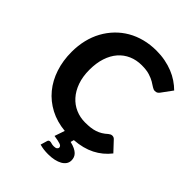

<svg xmlns="http://www.w3.org/2000/svg" viewBox="-254 -862 1167 1167"><g transform="rotate(45 329.5 -278.0)"><path d="M650.5 -106Q611.5 -56 555.5 -27.5Q499.5 1 423.5 6.5L417.5 28Q441 33.5 457 41.2Q473 49 482.8 58.5Q492.5 68 496.8 79.5Q501 91 501 103.5Q501 121 491.8 134.8Q482.5 148.5 465.8 158Q449 167.5 425.5 172.8Q402 178 373.5 178Q353 178 335.2 175.8Q317.5 173.5 300 168.5L312.5 126Q315.5 114 328 114Q335 114 343 116.8Q351 119.5 364 119.5Q379 119.5 386 114Q393 108.5 393 101Q393 88.5 376.2 82.8Q359.5 77 322.5 71.5L345 6Q272.5 -1 215 -31.2Q157.5 -61.5 117.2 -110.2Q77 -159 55.8 -223.5Q34.5 -288 34.5 -363Q34.5 -417 46.2 -465.8Q58 -514.5 80.5 -555.5Q103 -596.5 134.8 -629.5Q166.5 -662.5 206.5 -685.8Q246.5 -709 293.8 -721.2Q341 -733.5 394.5 -733.5Q434.5 -733.5 470.2 -726.5Q506 -719.5 537 -707Q568 -694.5 594.2 -676.8Q620.5 -659 641.5 -638L591 -569Q586.5 -562.5 579.5 -557.5Q572.5 -552.5 560.5 -552.5Q548.5 -552.5 536.2 -561Q524 -569.5 506.2 -580Q488.5 -590.5 461.8 -599Q435 -607.5 394 -607.5Q348.5 -607.5 310.5 -591Q272.5 -574.5 245.2 -543.2Q218 -512 203 -466.5Q188 -421 188 -363Q188 -304.5 204.2 -258.8Q220.5 -213 248.8 -181.5Q277 -150 314.8 -133.8Q352.5 -117.5 395.5 -117.5Q421 -117.5 441.8 -120Q462.5 -122.5 480.2 -128.5Q498 -134.5 513.8 -144Q529.5 -153.5 545.5 -168Q551 -172.5 557 -175.5Q563 -178.5 570 -178.5Q582.5 -178.5 591 -169.5Z"/></g></svg>

Font: Lato 2
Style: Regular
Weight: 800
Designer: Lukasz Dziedzic with Adam Twardoch and Botio Nikoltchev
Foundry: tyPoland Lukasz Dziedzic
Version: Version 2.015; 2015-08-06; http://www.latofonts.com/